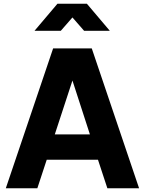

<svg xmlns="http://www.w3.org/2000/svg" viewBox="-20 -1003 772 1023"><path d="M11 0H179L229 -152H502L552 0H721L469 -745H263ZM272 -287 366 -574 459 -287ZM164 -839H304L366 -910L428 -839H565L443 -983H286Z"/></svg>

Font: Plus Jakarta Sans ExtraBold
Style: Regular
Weight: 800
Designer: Gumpita Rahayu
Foundry: Tokotype
Version: Version 2.004; ttfautohint (v1.8.3)